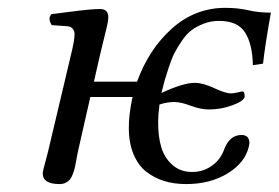

<svg xmlns="http://www.w3.org/2000/svg" viewBox="-20 -459 710 489"><path d="M102.1 -71.8 161.1 -320.8Q169.9 -356.4 169.9 -372.1Q169.9 -379.9 165.3 -385.7Q160.6 -391.6 151.9 -392.1L111.8 -395Q101.1 -411.6 110.8 -422.9Q121.6 -424.3 144.3 -427.2Q167 -430.2 179.2 -431.6Q191.4 -433.1 207.5 -434.6Q223.6 -436 234.9 -436Q255.9 -436 255.9 -415Q255.9 -407.2 252.7 -393.3Q249.5 -379.4 243.7 -356.2Q237.8 -333 234.9 -319.8L219.2 -251H329.1Q358.9 -333.5 417.7 -386.2Q476.6 -439 554.2 -439Q585.9 -439 612.3 -432.9Q638.7 -426.8 669.9 -426.8Q654.8 -341.8 649.9 -296.9L624 -293Q623 -346.7 604.2 -376.2Q585.4 -405.8 538.1 -405.8Q517.1 -405.8 498.8 -398.7Q480.5 -391.6 467.5 -381.8Q454.6 -372.1 442.6 -354.2Q430.7 -336.4 424.1 -323.5Q417.5 -310.5 409.9 -287.6Q402.3 -264.6 399.4 -254.2Q396.5 -243.7 391.1 -222.2Q446.3 -248 476.1 -248Q497.1 -248 525.4 -234.6Q553.7 -221.2 568.8 -221.2Q575.7 -221.2 585.4 -223.6Q595.2 -226.1 598.1 -226.1Q603 -226.1 603 -213.9V-211.9Q600.1 -201.2 571.3 -190.7Q542.5 -180.2 512.2 -180.2Q491.2 -180.2 465.8 -189.7Q440.4 -199.2 423.8 -199.2Q406.2 -199.2 386.2 -192.9Q382.8 -166.5 382.8 -146Q382.8 -111.3 390.6 -84.5Q398.4 -57.6 418.7 -39.3Q439 -21 469.2 -21Q497.1 -21 519.3 -36.6Q541.5 -52.2 550.8 -78.1Q564.5 -115.2 595.2 -115.2Q615.2 -115.2 615.2 -94.2Q615.2 -92.8 614.5 -90.1Q613.8 -87.4 613.8 -85.9Q604.5 -44.9 560.1 -17.6Q515.6 9.8 454.1 9.8Q423.8 9.8 398.7 2.2Q373.5 -5.4 352.8 -21.5Q332 -37.6 320.1 -66.2Q308.1 -94.7 308.1 -133.8Q308.1 -167 316.9 -209Q316.9 -209.5 317.4 -210.4Q317.9 -211.4 317.9 -211.9H210L178.2 -71.8Q176.8 -64.9 174.6 -52.7Q172.4 -40.5 170.9 -33.4Q169.4 -26.4 166 -17.1Q162.6 -7.8 158.7 -2.7Q154.8 2.4 147.9 6.1Q141.1 9.8 131.8 9.8Q88.9 9.8 88.9 -17.1Q88.9 -21.5 91.1 -30Q93.3 -38.6 96.9 -51.8Q100.6 -64.9 102.1 -71.8Z"/></svg>

Font: Common Serif Medium
Style: Italic
Weight: 500
Italic angle: -12°
Designer: Philipp H. Poll, Khaled Hosny
Foundry: Stefan Peev, Context Ltd.
Version: Version 1.026